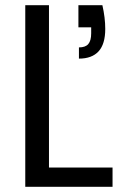

<svg xmlns="http://www.w3.org/2000/svg" viewBox="-20 -717 486 737"><path d="M168 -74H412V0H77V-697H168ZM373 -697Q384 -649 384 -606Q384 -548 358.5 -520Q333 -492 283 -492V-535Q308 -535 319 -548Q330 -561 330 -589V-612H281V-697Z"/></svg>

Font: DVN-Poppins
Style: Regular
Weight: 400
Designer: Ninad Kale (Devanagari), Jonny Pinhorn (Latin)
Foundry: Indian Type Foundry
Version: 4.004